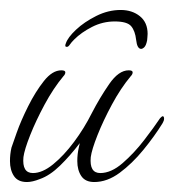

<svg xmlns="http://www.w3.org/2000/svg" viewBox="-25 -358 349 385"><path d="M217 -338Q240 -338 255.5 -325.5Q271 -313 271 -290Q271 -286 270.5 -282.5Q270 -279 270 -277Q268 -267 264.5 -263.5Q261 -260 258 -260Q250 -260 248 -278Q246 -296 238 -305.5Q230 -315 205 -315Q181 -315 159.5 -304Q138 -293 124 -279Q118 -273 115 -268.5Q112 -264 109 -264Q104 -264 107 -271Q111 -283 127.5 -298.5Q144 -314 168 -326Q192 -338 217 -338ZM29 7Q11 7 3 -5Q-5 -17 -5 -35Q-5 -49 -2 -62Q0 -68 8.5 -92Q17 -116 31.5 -145Q46 -174 63 -195.5Q80 -217 98 -217Q106 -217 106 -213Q106 -209 102 -205Q82 -181 64.5 -148.5Q47 -116 35.5 -87Q24 -58 22 -43Q19 -11 41 -11Q60 -11 81.5 -28.5Q103 -46 123.5 -73.5Q144 -101 159 -131Q175 -162 194 -189.5Q213 -217 233 -217Q241 -217 241 -213Q241 -209 237 -205Q217 -181 199.5 -148.5Q182 -116 170.5 -87Q159 -58 157 -43Q154 -11 176 -11Q198 -11 221 -31Q244 -51 264 -77Q284 -103 296 -121Q300 -125 301 -125Q304 -125 304 -120Q304 -116 301 -111Q285 -85 262.5 -57.5Q240 -30 215 -11.5Q190 7 164 7Q146 7 138 -5Q130 -17 130 -35Q130 -49 133 -62L135 -71Q116 -46 95.5 -26Q75 -6 55 1Q40 7 29 7Z"/></svg>

Font: Waterfall
Style: Regular
Weight: 400
Designer: Robert E. Leuschke
Foundry: Robert E. Leuschke
Version: Version 1.010; ttfautohint (v1.8.3)